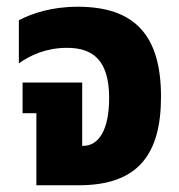

<svg xmlns="http://www.w3.org/2000/svg" viewBox="-20 -550 532 570"><path d="M88 0H214C391 0 458 -93 458 -263C458 -445 380 -530 211 -530C132 -530 75 -510 36 -490V-362C70 -386 117 -408 179 -408C256 -408 304 -371 304 -259C304 -166 274 -117 227 -117H224V-305H47V-214H88Z"/></svg>

Font: Noto Sans Thai UI Condensed Extra
Style: Regular
Weight: 800
Width: 3
Designer: Monotype Design Team
Foundry: Monotype Imaging Inc.
Version: Version 1.901